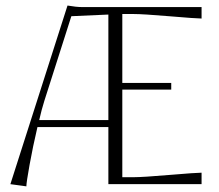

<svg xmlns="http://www.w3.org/2000/svg" viewBox="-20 -658 781 686"><path d="M700.2 -632.8V-591.8Q681.6 -591.8 585.9 -599.9Q490.2 -607.9 458 -607.9H417V-361.8H591.8V-337.9H417V-24.9H458Q490.2 -24.9 585.9 -33Q681.6 -41 700.2 -41V0H367.2V-204.1H113.8Q97.2 -133.3 85.7 -69.3Q74.2 -5.4 74.2 7.8L17.1 0L221.2 -638.2Q252.9 -632.8 271 -632.8ZM367.2 -229V-606L234.9 -600.1L138.2 -296.9Q128.9 -267.6 120.1 -229Z"/></svg>

Font: Resagokr
Style: Light
Weight: 300
Designer: gluk
Foundry: gluk
Version: Version 0.95